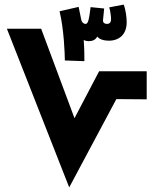

<svg xmlns="http://www.w3.org/2000/svg" viewBox="-20 -815 678 835"><path d="M262 -552 347 -549C347 -572 347 -602 344 -641C350 -638 358 -636 367 -636C382 -636 396 -642 403 -656C412 -644 432 -638 453 -638C498 -638 531 -665 531 -718C531 -738 527 -772 518 -795L455 -783C460 -768 463 -742 463 -732C463 -724 461 -711 445 -711C437 -711 427 -715 428 -727L433 -778L374 -784C367 -728 363 -711 352 -711C345 -711 336 -716 333 -731L322 -785L239 -766C258 -689 262 -579 262 -552ZM486 -384 618 -383V-505H411L304 -301L159 -690H10L281 0Z"/></svg>

Font: Noto Sans Arabic UI Extra
Style: Regular
Weight: 800
Designer: Nadine Chahine - Monotype Design Team
Foundry: Monotype Imaging Inc.
Version: Version 1.900